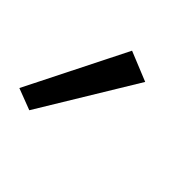

<svg xmlns="http://www.w3.org/2000/svg" viewBox="-83 -202 465 465"><g transform="rotate(45 149.5 30.0)"><path d="M134 -109 5 148 60 169 210 -78Z"/></g></svg>

Font: Jost
Style: Italic
Weight: 400
Italic angle: -5°
Version: Version 3.710